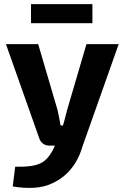

<svg xmlns="http://www.w3.org/2000/svg" viewBox="-20 -709 607 935"><path d="M558 -494 381 6Q367 53 345.5 86.5Q324 120 297 143.5Q270 167 236 183Q194 203 144 205.5Q94 208 42 199L54 103Q97 104 130 99.5Q163 95 187 81Q206 69 222 46.5Q238 24 248 -2L275 -66Q285 -89 293 -120Q301 -151 307 -174L401 -494ZM166 -494 260 -174Q264 -155 268 -136Q272 -117 275 -98H302L255 0H219Q202 0 189 -10Q176 -20 171 -36L9 -494ZM430 -689V-596H131V-689Z"/></svg>

Font: Exo 2
Style: Bold
Weight: 700
Designer: Natanael Gama
Foundry: Natanael Gama
Version: Version 2.010